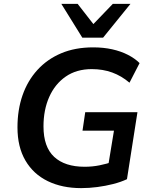

<svg xmlns="http://www.w3.org/2000/svg" viewBox="-20 -959 776 989"><path d="M398 10Q300 10 226 -26Q152 -62 111 -132Q70 -202 70 -303Q70 -393 96 -468Q122 -543 172.5 -598.5Q223 -654 295 -684.5Q367 -715 460 -715Q513 -715 558 -705Q603 -695 639 -676.5Q675 -658 699 -634L647 -533Q606 -568 558 -585.5Q510 -603 453 -603Q374 -603 318.5 -564.5Q263 -526 233.5 -459.5Q204 -393 204 -308Q204 -202 259 -151Q314 -100 416 -100Q456 -100 493 -107.5Q530 -115 565 -127L532 -73L567 -286H405L419 -381H688L634 -36Q602 -21 562.5 -11Q523 -1 481 4.5Q439 10 398 10ZM404 -765 296 -939H380L461 -835L561 -939H652L511 -765Z"/></svg>

Font: Nunito Sans 12pt ExtraLight 12pt
Style: Bold Italic
Weight: 700
Italic angle: -9°
Version: Version 3.101;gftools[0.9.27]